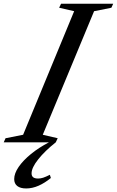

<svg xmlns="http://www.w3.org/2000/svg" viewBox="-86 -782 642 1055"><path d="M-65.5 0 -55.5 -22.5 41 -41.5 321.5 -720.5 239 -739.5 249.5 -761.5H536L526 -739.5L431 -720.5L149 -41.5L231 -22.5L220.5 0ZM58 253.5Q26 253.5 9 240.2Q-8 227 -8 202Q-8 171 16.5 135.2Q41 99.5 84.2 64.2Q127.5 29 183 0H220.5Q160.5 47.5 124 93.5Q87.5 139.5 87.5 170.5Q87.5 185 96.2 192Q105 199 123.5 199Q137 199 151 194.5Q165 190 188 178.5L193.5 196Q160 223.5 125.8 238.5Q91.5 253.5 58 253.5Z"/></svg>

Font: Libre Caslon Text
Style: Italic
Weight: 400
Italic angle: -22.583°
Designer: Pablo Impallari, Rodrigo Fuenzalida, Katja Schimmel
Foundry: Pablo Impallari, Rodrigo Fuenzalida
Version: Version 2.000